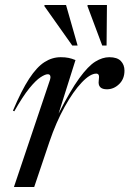

<svg xmlns="http://www.w3.org/2000/svg" viewBox="-20 -752 520 772"><path d="M181 -431Q184 -439.5 182.2 -446.5Q180.5 -453.5 172 -453.5Q161.5 -453.5 142.8 -441.2Q124 -429 97.8 -396.8Q71.5 -364.5 37.5 -304.5L32 -307Q66.5 -388.5 97.2 -435.5Q128 -482.5 158.8 -502.2Q189.5 -522 224 -522Q242.5 -522 255.8 -519.2Q269 -516.5 283.5 -510.5L215.5 -295Q263 -388.5 298.8 -437.5Q334.5 -486.5 363.2 -504.2Q392 -522 419.5 -522Q451 -522 465.8 -506.8Q480.5 -491.5 480.5 -468Q480.5 -434.5 459 -413.8Q437.5 -393 410 -393Q372.5 -393 377 -427.5Q379.5 -445 376.8 -450.5Q374 -456 367 -456Q342.5 -456 308.5 -420.2Q274.5 -384.5 240 -322.5Q205.5 -260.5 179 -182.5L117.5 0H36ZM292 -569H270.5L158 -728L159.5 -732H245.5ZM408.5 -569H391L331.5 -728L332.5 -732H410Z"/></svg>

Font: Newsreader 72pt
Style: Italic
Weight: 400
Italic angle: -17°
Designer: Hugues Gentile
Foundry: Production Type
Version: Version 1.003; ttfautohint (v1.8.3)